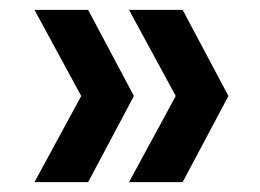

<svg xmlns="http://www.w3.org/2000/svg" viewBox="-20 -490 529 390"><path d="M145 -295 50 -470H159L252 -295L159 -120H50ZM337 -295 242 -470H351L444 -295L351 -120H242Z"/></svg>

Font: A Bank Premium Med
Style: Regular
Weight: 500
Designer: Ninad Kale (Devanagari), Jonny Pinhorn (Latin), Htun Naung (Myanmar)
Foundry: Indian Type Foundry
Version: 4.004